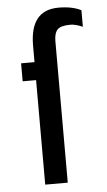

<svg xmlns="http://www.w3.org/2000/svg" viewBox="-53 -763 443 798"><g transform="rotate(-5 169.0 -364.0)"><path d="M222 -728Q279 -728 316 -709V-640Q286 -653 265 -653Q225 -653 211 -638.5Q197 -624 197 -590V0H103V-436H47V-511H103V-580Q103 -728 222 -728Z"/></g></svg>

Font: Chivo
Style: Regular
Weight: 400
Designer: Hector Gatti
Foundry: Omnibus-Type
Version: Version 1.007;PS 001.007;hotconv 1.0.88;makeotf.lib2.5.64775